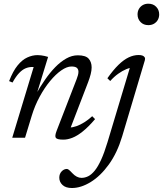

<svg xmlns="http://www.w3.org/2000/svg" viewBox="-20 -726 859 1012"><path d="M46 -291 28 -298.5Q48.5 -351.5 72.8 -381.2Q97 -411 124 -423.2Q151 -435.5 178 -435.5Q187.5 -435.5 196.8 -434.2Q206 -433 215.2 -431Q224.5 -429 233.5 -426L173.5 -231H170.5Q192.5 -270 217.8 -306.5Q243 -343 271 -371.8Q299 -400.5 329 -417.5Q359 -434.5 390 -434.5Q431.5 -434.5 447.2 -416.8Q463 -399 463 -370.5Q463 -354.5 458 -335Q453 -315.5 444.5 -293L345.5 -35.5L346.5 -54Q363 -54 383 -61Q403 -68 424.5 -81.5Q446 -95 466 -113.5L481 -98Q446 -57 416.2 -33.2Q386.5 -9.5 361.5 0.2Q336.5 10 314 10Q281.5 10 274.5 0.8Q267.5 -8.5 278.5 -36.5L384 -309Q388 -319.5 390.8 -329.5Q393.5 -339.5 393.5 -348Q393.5 -360.5 385.5 -368Q377.5 -375.5 356.5 -375.5Q332.5 -375.5 303 -355Q273.5 -334.5 243.8 -298.5Q214 -262.5 188.8 -215.8Q163.5 -169 147.5 -116.5L112 0H44.5L157.5 -373Q155.5 -373 153.8 -373Q152 -373 150 -373Q132 -373 115 -366Q98 -359 81 -341.2Q64 -323.5 46 -291ZM705 -650Q705 -666 712.2 -678.8Q719.5 -691.5 732.2 -699Q745 -706.5 762 -706.5Q787.5 -706.5 803.2 -690.2Q819 -674 819 -650Q819 -634 811.8 -621.2Q804.5 -608.5 791.8 -601Q779 -593.5 762 -593.5Q736.5 -593.5 720.8 -609.8Q705 -626 705 -650ZM624 -7.5Q598 79.5 554 140.5Q510 201.5 458.5 233.2Q407 265 359 265Q326.5 265 309.5 249Q292.5 233 292.5 210.5Q292.5 190.5 304.8 177.5Q317 164.5 332.5 164.5Q337 164.5 343.2 169.2Q349.5 174 361 186.5Q372.5 199 384.8 205.2Q397 211.5 409.5 211.5Q427.5 211.5 444.8 203Q462 194.5 479 173.8Q496 153 512.8 116.5Q529.5 80 546.5 24L668 -380.5L682.5 -369.5Q666.5 -370 645.8 -361.5Q625 -353 603 -337.2Q581 -321.5 561 -299L546 -313.5Q577 -357.5 604.5 -384.2Q632 -411 658.2 -423.5Q684.5 -436 710.5 -436Q723.5 -436 731.5 -432.8Q739.5 -429.5 742.8 -423.5Q746 -417.5 743.5 -408.5Z"/></svg>

Font: Newsreader 18pt
Style: Italic
Weight: 400
Italic angle: -17°
Version: Version 1.003